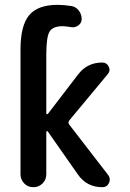

<svg xmlns="http://www.w3.org/2000/svg" viewBox="-20 -780 540 800"><path d="M65.4 -53.7V-573.2Q65.4 -673.8 101.6 -716.8Q137.7 -759.8 219.7 -759.8Q245.1 -759.8 277.3 -754.9Q295.9 -752 308.1 -736.3Q320.3 -720.7 320.3 -700.2Q320.3 -684.6 306.6 -674.3Q293 -664.1 276.4 -667Q250 -670.9 242.2 -670.9Q200.2 -670.9 186.5 -648.4Q172.9 -626 172.9 -551.8V-307.6Q172.9 -304.7 175.3 -304.2Q177.7 -303.7 179.7 -305.7L304.7 -468.8Q342.8 -519.5 406.2 -519.5Q424.8 -519.5 433.1 -502.4Q441.4 -485.4 428.7 -470.7L269.5 -279.3Q261.7 -269.5 268.6 -260.7L430.7 -50.8Q442.4 -35.2 434.1 -17.6Q425.8 0 406.2 0Q341.8 0 304.7 -52.7L179.7 -231.4Q176.8 -235.4 173.8 -232.4Q172.9 -231.4 172.9 -228.5V-53.7Q172.9 -31.2 157.2 -15.6Q141.6 0 118.7 0Q95.7 0 80.6 -16.1Q65.4 -32.2 65.4 -53.7Z"/></svg>

Font: Rounded-X Mgen+ 1m medium
Style: Regular
Weight: 500
Designer: [Source Han Sans]
Ryoko NISHIZUKA  (kana & ideographs); Paul D. Hunt (Latin, Greek & Cyrillic); Wenlong ZHANG  (bopomofo
Version: Version 1.059.20150602